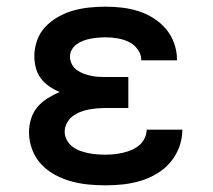

<svg xmlns="http://www.w3.org/2000/svg" viewBox="-20 -548 640 576"><path d="M297 8Q271 8 245 5.5Q219 3 193.5 -4Q168 -11 145 -23.5Q122 -36 104 -55Q86 -74 76.5 -99.5Q67 -125 67 -151Q67 -171 73 -191Q79 -211 92 -226.5Q105 -242 122.5 -253Q140 -264 159 -272Q142 -279 127.5 -289Q113 -299 102.5 -313Q92 -327 87.5 -344.5Q83 -362 83 -380Q83 -404 91.5 -427.5Q100 -451 117 -468.5Q134 -486 155.5 -498Q177 -510 200.5 -516.5Q224 -523 248.5 -525.5Q273 -528 297 -528Q322 -528 347 -525Q372 -522 395.5 -514.5Q419 -507 440.5 -493.5Q462 -480 478 -461Q494 -442 502.5 -418Q511 -394 511 -369Q511 -369 511 -368Q511 -367 511 -367H404Q404 -367 404 -367Q404 -367 404 -367Q404 -385 393 -400Q382 -415 366 -422.5Q350 -430 332.5 -433Q315 -436 297 -436Q286 -436 274.5 -435Q263 -434 252 -432Q241 -430 230.5 -426Q220 -422 210.5 -415.5Q201 -409 195.5 -399Q190 -389 190 -378Q190 -378 190 -378Q190 -378 190 -378Q190 -366 195.5 -355.5Q201 -345 210.5 -338Q220 -331 231 -327Q242 -323 253.5 -320.5Q265 -318 276.5 -317.5Q288 -317 300 -317H365V-224H300Q287 -224 273.5 -223Q260 -222 246.5 -219.5Q233 -217 220.5 -212Q208 -207 197.5 -199Q187 -191 180.5 -178.5Q174 -166 174 -153Q174 -140 180.5 -128Q187 -116 197.5 -108Q208 -100 220.5 -95.5Q233 -91 245.5 -88.5Q258 -86 271 -85Q284 -84 297 -84Q311 -84 324 -85.5Q337 -87 350 -90Q363 -93 375.5 -98.5Q388 -104 398 -112.5Q408 -121 414 -133.5Q420 -146 420 -159H527Q527 -159 527 -158.5Q527 -158 527 -158Q527 -132 517.5 -106.5Q508 -81 491 -61Q474 -41 450.5 -27Q427 -13 402 -5.5Q377 2 350.5 5Q324 8 297 8Z"/></svg>

Font: Iosevka SS04 Semibold Extended
Style: Regular
Weight: 600
Width: 7
Monospace: yes
Designer: Belleve Invis
Foundry: Belleve Invis
Version: Version 19.0.0; ttfautohint (v1.8.4)